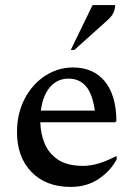

<svg xmlns="http://www.w3.org/2000/svg" viewBox="-20 -727 527 757"><path d="M259 10Q161 10 104 -49Q47 -108 47 -206Q47 -280 77.5 -338Q108 -396 158.5 -428.5Q209 -461 268 -461Q348 -461 393 -406.5Q438 -352 439 -250L434 -245H139Q140 -199 156.5 -160Q173 -121 209.5 -97Q246 -73 308 -73Q365 -73 437 -111H440V-99Q416 -53 369 -21.5Q322 10 259 10ZM250 -417Q206 -417 177.5 -384Q149 -351 141 -291H354Q344 -359 318 -388Q292 -417 250 -417ZM259 -530 345 -707H434Q434 -691 427 -676Q420 -661 399 -643L273 -530Z"/></svg>

Font: Spectral Medium
Style: Regular
Weight: 500
Designer: Jean-Baptiste Levee
Foundry: Production Type
Version: Version 2.001